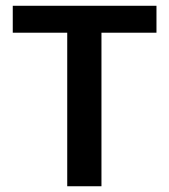

<svg xmlns="http://www.w3.org/2000/svg" viewBox="-20 -648 589 668"><path d="M524.4 -534.2V-627.9H24.4V-534.2H213.9V0H333V-534.2Z"/></svg>

Font: Namkio Khamti
Style: Bold
Weight: 700
Designer: Debbi Hosken
Foundry: SIL International
Version: Version 3.917